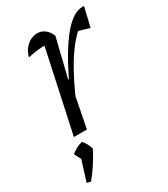

<svg xmlns="http://www.w3.org/2000/svg" viewBox="-176 -574 762 871"><g transform="rotate(-30 204.5 -139.0)"><path d="M72 0 171 -460 182 -426Q154 -427 129.5 -424Q105 -421 76 -415Q82 -439 95.5 -456Q109 -473 126.5 -482Q144 -491 163 -491Q184 -491 201.5 -478Q219 -465 229 -440L180 -239L187 -238L140 0ZM156 -123 144 -152Q195 -270 241.5 -347Q288 -424 329.5 -460Q371 -496 409 -492L385 -391L329 -407Q286 -368 243.5 -298.5Q201 -229 156 -123ZM18 209 53 97 120 89Q84 159 38 214ZM62 123 33 68Q57 47 92 37Q113 59 120 89Z"/></g></svg>

Font: Piazzolla Thin Light
Style: Italic
Weight: 300
Italic angle: -11.3°
Version: Version 2.005